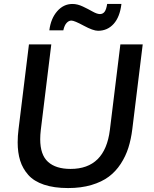

<svg xmlns="http://www.w3.org/2000/svg" viewBox="-20 -934 774 965"><path d="M338.9 -830.6Q325.7 -830.6 314.7 -818.6Q303.7 -806.6 298.3 -781.7H228Q235.4 -840.8 267.3 -877.4Q299.3 -914.1 344.2 -914.1Q369.1 -914.1 396 -901.4Q422.9 -888.7 445.3 -876Q467.8 -863.3 482.4 -863.3Q496.6 -863.3 505.4 -874.5Q514.2 -885.7 518.6 -914.1H590.3Q582.5 -848.6 551.3 -814Q520 -779.3 472.7 -779.3Q448.2 -779.3 400.9 -804.9Q353.5 -830.6 338.9 -830.6ZM322.3 11.2Q251.5 11.2 200.9 -5.9Q150.4 -22.9 122.1 -54.9Q93.8 -86.9 81.3 -127Q68.8 -167 68.8 -218.3Q68.8 -251 73.2 -284.7L125.5 -710.9H237.8L185.1 -281.2Q182.1 -255.9 182.1 -234.4Q182.1 -155.8 221.4 -120.4Q260.7 -85 334.5 -85Q507.8 -85 532.2 -280.8L585 -710.9H697.3L645 -285.2Q638.7 -233.9 625.2 -191.4Q611.8 -148.9 586.7 -110.4Q561.5 -71.8 526.4 -45.7Q491.2 -19.5 439.5 -4.2Q387.7 11.2 322.3 11.2Z"/></svg>

Font: Muli
Style: Semi-BoldItalic
Weight: 600
Italic angle: -7°
Designer: Vernon Adams
Foundry: newtypography
Version: Version 2.0; ttfautohint (v1.00rc1.2-2d82) -l 8 -r 50 -G 200